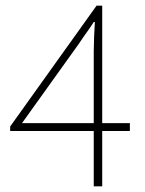

<svg xmlns="http://www.w3.org/2000/svg" viewBox="-20 -660 512 680"><path d="M58 -224 260 -506C278 -534 296 -556 312 -582H316C314 -554 312 -504 312 -476V-224ZM312 0H342V-196H440V-224H342V-640H322L16 -212V-196H312Z"/></svg>

Font: Source Sans Pro ExtraLight
Style: Regular
Weight: 200
Designer: Paul D. Hunt
Foundry: Adobe Systems Incorporated
Version: Version 3.006;hotconv 1.0.111;makeotfexe 2.5.65597